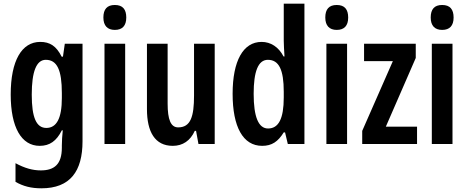

<svg xmlns="http://www.w3.org/2000/svg" viewBox="-20 -780 2531 1040"><path d="M198 -553C98 -553 38 -452 38 -268C38 -90 96 10 195 10C249 10 286 -16 315 -74H320C317 -46 315 -14 315 8V20C315 110 274 143 201 143C157 143 114 131 64 104V205C106 229 149 240 204 240C360 240 427 148 427 -15V-543H331L321 -473H314C285 -531 250 -553 198 -553ZM228 -456C289 -456 315 -401 315 -276V-249C315 -140 287 -87 231 -87C177 -87 152 -143 152 -267C152 -392 177 -456 228 -456Z M602 -753C560 -753 540 -730 540 -685C540 -641 562 -618 602 -618C643 -618 664 -641 664 -685C664 -729 645 -753 602 -753ZM658 -543H546V0H658Z M1143 -543H1031V-262C1031 -149 1013 -90 945 -90C905 -90 888 -132 888 -219V-543H776V-189C776 -66 819 10 916 10C970 10 1011 -18 1035 -71H1042L1055 0H1143Z M1400 10C1453 10 1486 -13 1517 -63H1524L1539 0H1629V-760H1517V-559C1517 -538 1519 -511 1521 -474H1516C1489 -526 1446 -553 1397 -553C1297 -553 1240 -450 1240 -272C1240 -93 1296 10 1400 10ZM1432 -84C1380 -84 1354 -147 1354 -272C1354 -392 1378 -456 1431 -456C1491 -456 1517 -402 1517 -283V-252C1517 -137 1489 -84 1432 -84Z M1804 -753C1762 -753 1742 -730 1742 -685C1742 -641 1764 -618 1804 -618C1845 -618 1866 -641 1866 -685C1866 -729 1847 -753 1804 -753ZM1860 -543H1748V0H1860Z M2239 0V-94H2070L2232 -466V-543H1952V-449H2108L1942 -71V0Z M2375 -753C2333 -753 2313 -730 2313 -685C2313 -641 2335 -618 2375 -618C2416 -618 2437 -641 2437 -685C2437 -729 2418 -753 2375 -753ZM2431 -543H2319V0H2431Z"/></svg>

Font: Noto Sans Arabic UI XCn SmBd
Style: Regular
Weight: 600
Width: 2
Designer: Monotype Design Team, Nadine Chahine and Nizar Qandah
Foundry: Monotype Imaging Inc.
Version: Version 2.010